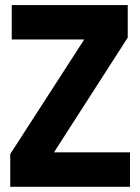

<svg xmlns="http://www.w3.org/2000/svg" viewBox="-20 -720 545 750"><path d="M487.8 9.8H20V-118.2L309.1 -565.9H25.9V-700.2H479V-573.2L190.9 -125H487.8Z"/></svg>

Font: D-DIN-PRO Heavy
Style: Bold
Weight: 900
Designer: Charles Nix
Foundry: CyberFei
Version: Version 1.000;hotconv 1.0.109;makeotfexe 2.5.65596